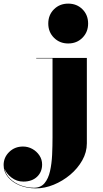

<svg xmlns="http://www.w3.org/2000/svg" viewBox="-184 -780 569 1060"><path d="M82.5 -650Q82.5 -697.5 114 -728.8Q145.5 -760 192.5 -760Q240 -760 271.2 -728.8Q302.5 -697.5 302.5 -650Q302.5 -603 271.2 -571.5Q240 -540 192.5 -540Q145.5 -540 114 -571.5Q82.5 -603 82.5 -650ZM295.5 -460V11.5Q295.5 60.5 270.2 105.2Q245 150 203.5 184.8Q162 219.5 112.5 239.8Q63 260 14 260Q-34 260 -74.5 243.8Q-115 227.5 -139.5 198.2Q-164 169 -164 131Q-164 89 -133.2 59Q-102.5 29 -57 29Q-29.5 29 -5.5 42.2Q18.5 55.5 33.5 78Q48.5 100.5 48.5 128Q48.5 169.5 20.5 196Q-7.5 222.5 -55 222.5Q-92 222.5 -120.8 200.2Q-149.5 178 -159 151.5Q-152.5 183 -128 206.8Q-103.5 230.5 -68.8 243.5Q-34 256.5 3.5 256.5Q41 256.5 62 231.2Q83 206 92.2 164.8Q101.5 123.5 103.8 74.2Q106 25 106 -22.5V-457.5H16V-460Z"/></svg>

Font: Bodoni* 72pt Fatface
Style: Regular
Weight: 900
Version: Version 2.3